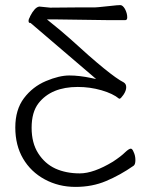

<svg xmlns="http://www.w3.org/2000/svg" viewBox="-20 -722 592 753"><path d="M192 -646H178H164L175 -637Q219 -602 256 -569Q413 -425 465 -399Q475 -393 475 -380Q475 -366 464 -350Q454 -336 450 -335Q448 -335 447 -335Q423 -355 378 -368Q333 -381 285 -381Q181 -381 131 -317Q104 -282 104 -221Q104 -161 130 -120.5Q156 -80 197 -61Q239 -42 293 -42Q347 -42 423 -88Q455 -109 471 -125Q486 -139 493 -139Q499 -139 504 -126Q511 -112 511 -94Q511 -77 504 -72Q451 -35 396 -12Q342 11 276 11Q210 11 155.5 -18.5Q101 -48 70.5 -100Q40 -152 40 -222Q40 -292 74 -337Q108 -382 160 -404Q212 -426 252 -426Q291 -426 338 -416L357 -412L342 -425Q308 -454 228.5 -522Q149 -590 101 -631L100 -632H98L94 -633Q92 -636 92 -640Q92 -647 98 -657V-658Q116 -693 133 -696H137L177 -692L291 -693H353L367 -694Q391 -696 416 -699Q441 -702 452 -702Q461 -702 470 -687Q479 -670 479 -654Q479 -643 471 -643H408Q382 -643 192 -646ZM137 -696Z"/></svg>

Font: LXGW WenKai Light
Style: Regular
Weight: 300
Designer: LXGW / Fontworks Inc.
Foundry: LXGW / Fontworks Inc.
Version: Version 1.501; October 10, 2024